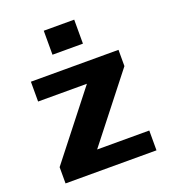

<svg xmlns="http://www.w3.org/2000/svg" viewBox="-126 -773 765 865"><g transform="rotate(-20 256.0 -340.0)"><path d="M183 -680H329V-565H183ZM40 -78 284 -389H50V-484H470V-406L226 -95H476V0H40Z"/></g></svg>

Font: Play
Style: Bold
Weight: 700
Designer: Jonas Hecksher (Cyrillic expansion: Cyreal)
Foundry: Jonas Hecksher, Playtype, e-types AS
Version: Version 2.101; ttfautohint (v1.5.65-e2d9)